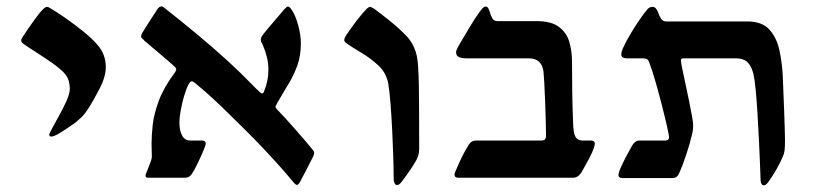

<svg xmlns="http://www.w3.org/2000/svg" viewBox="-20 -548 2511 592"><path d="M138.7 -127Q131.8 -127 131.8 -132.8Q131.8 -135.3 135 -141.1Q138.2 -147 139.2 -149.4Q148.4 -167 161.6 -190.4Q174.8 -213.9 185.1 -236.8Q195.3 -259.8 195.3 -274.9Q195.3 -286.1 191.7 -299.3Q188 -312.5 176.3 -324.7Q161.1 -339.8 137.5 -356.2Q113.8 -372.6 90.1 -387.7Q66.4 -402.8 51.8 -413.1Q45.4 -418 45.4 -423.3Q45.4 -427.7 49.8 -434.1Q54.2 -441.4 66.2 -458.7Q78.1 -476.1 91.1 -493.7Q104 -511.2 111.8 -518.6Q120.1 -526.9 124.5 -526.9Q127.4 -526.9 131.3 -524.9Q154.3 -511.7 182.9 -491.7Q211.4 -471.7 237.5 -450.4Q263.7 -429.2 278.8 -411.6Q293.5 -395.5 299.8 -377.9Q306.2 -360.4 306.2 -341.3Q306.2 -312 287.6 -275.6Q269 -239.3 250.5 -210.4Q239.7 -194.3 231.7 -186.8Q223.6 -179.2 211.9 -169.4Q200.7 -161.6 184.8 -150.9Q168.9 -140.1 155.8 -132.8Q144 -127 138.7 -127Z M895.5 22Q893.1 22 891.4 20.3Q889.6 18.6 887.2 16.6Q859.4 -16.6 832.8 -46.1Q806.2 -75.7 773.2 -109.9Q740.2 -144 692.4 -190.4Q631.3 -251.5 582 -291.5Q574.7 -297.4 571.8 -297.4Q566.4 -297.4 561.5 -288.1Q554.7 -275.4 548.1 -253.4Q541.5 -231.4 537.4 -208.5Q533.2 -185.5 533.2 -169.4Q533.2 -145.5 541.5 -130.1Q549.8 -114.7 566.4 -114.7H603Q614.3 -114.7 614.3 -105Q614.3 -100.6 606.2 -81.3Q598.1 -62 587.9 -41.3Q577.6 -20.5 570.8 -10.7Q563.5 0 550.8 0H437Q428.7 0 428.7 -5.9Q428.7 -11.2 433.6 -21Q438 -32.7 443.1 -45.4Q448.2 -58.1 448.2 -66.9Q448.2 -72.3 447.8 -80.6Q447.3 -88.9 447.3 -105Q447.3 -129.9 450.9 -163.3Q454.6 -196.8 469.7 -237.5Q484.9 -278.3 520 -325.7Q523.4 -331.5 523.4 -334Q523.4 -338.4 517.1 -343.8Q496.1 -362.8 469.5 -385Q442.9 -407.2 425.3 -422.4Q420.9 -427.7 418 -429.9Q415 -432.1 415 -436Q415 -439.9 418.5 -446.3Q421.9 -452.1 430.2 -465.3Q438.5 -478.5 448.5 -493.9Q458.5 -509.3 466.3 -521Q470.7 -526.4 473.4 -527.3Q476.1 -528.3 478 -528.3Q480 -528.3 483.2 -526.4Q486.3 -524.4 487.3 -523.4Q532.7 -487.8 583.5 -445.8Q634.3 -403.8 684.6 -357.9Q723.1 -322.3 745.8 -298.8Q768.6 -275.4 778.8 -266.1Q785.6 -259.8 787.6 -259.8Q792.5 -259.8 794.4 -267.1Q807.6 -298.8 807.6 -332.5Q807.6 -353 803 -371.8Q798.3 -390.6 790.5 -408.7Q788.1 -414.6 786.1 -417.5Q784.2 -420.4 784.2 -425.3Q784.2 -430.7 786.4 -434.3Q788.6 -438 792 -442.9Q797.4 -449.7 809.1 -463.6Q820.8 -477.5 834 -492.9Q847.2 -508.3 856 -518.6Q863.8 -527.8 867.2 -527.8Q873.5 -527.8 880.4 -516.1Q891.1 -500.5 899.4 -470Q907.7 -439.5 907.7 -415Q907.7 -376.5 896.7 -345.9Q885.7 -315.4 868.9 -288.1Q852.1 -260.7 835 -230.5Q832.5 -225.6 831.1 -223.4Q829.6 -221.2 829.6 -218.8Q829.6 -215.3 834 -210.9Q842.8 -202.1 858.4 -185.1Q874 -168 891.4 -148.2Q908.7 -128.4 923.3 -111.3Q938 -94.2 944.3 -85.9Q948.7 -81.1 948.7 -77.1Q948.7 -70.8 945.3 -64.9Q919.4 -13.2 904.8 13.2Q899.9 22 895.5 22Z M1204.1 22.5Q1199.2 22.5 1196.5 16.6Q1193.8 10.7 1193.8 4.4Q1193.8 -23.9 1192.6 -64.2Q1191.4 -104.5 1189.2 -147.7Q1187 -190.9 1184.1 -228.5Q1181.2 -266.1 1177.2 -289.6Q1175.3 -302.2 1168 -317.9Q1160.6 -333.5 1145.5 -347.2Q1122.1 -368.7 1094 -385.5Q1065.9 -402.3 1050.3 -413.1Q1041.5 -418.5 1041.5 -424.3Q1041.5 -430.2 1046.9 -438.5Q1062 -461.4 1079.8 -484.6Q1097.7 -507.8 1111.3 -521.5Q1117.7 -526.9 1121.1 -526.9Q1123.5 -526.9 1133.8 -521Q1152.3 -507.3 1180.2 -485.1Q1208 -462.9 1230.5 -439.9Q1246.1 -424.8 1256.6 -402.1Q1267.1 -379.4 1269 -344.7Q1271 -315.9 1271.5 -283.9Q1272 -252 1272.2 -205.8Q1272.5 -159.7 1272.5 -88.4Q1272.5 -70.3 1263.7 -54.2Q1254.4 -37.6 1239.7 -16.6Q1225.1 4.4 1216.3 15.1Q1210.4 22.5 1204.1 22.5Z M1393.1 0Q1381.3 0 1381.3 -9.8Q1381.3 -12.7 1384.8 -21Q1397.9 -51.3 1405.8 -67.1Q1413.6 -83 1425.8 -102.5Q1433.6 -114.7 1447.3 -114.7H1648.9Q1658.2 -114.7 1660.9 -119.1Q1663.6 -123.5 1663.6 -128.4Q1663.6 -143.1 1662.8 -172.4Q1662.1 -201.7 1660.9 -234.1Q1659.7 -266.6 1658.2 -292.7Q1656.7 -318.8 1655.8 -327.1Q1650.4 -368.2 1610.4 -368.2H1415.5Q1404.8 -368.2 1395.5 -371.8Q1386.2 -375.5 1386.2 -387.7Q1386.2 -393.6 1398.9 -415Q1411.6 -436.5 1428.2 -464.4Q1444.8 -492.2 1458 -510.3Q1463.4 -517.6 1468 -522.7Q1472.7 -527.8 1477.5 -527.8Q1482.9 -527.8 1485.8 -522Q1488.8 -516.1 1490.7 -509.3Q1493.2 -500 1498 -491.5Q1502.9 -482.9 1514.2 -482.9H1634.3Q1679.7 -482.9 1703.4 -465.1Q1727.1 -447.3 1735.4 -418.7Q1743.7 -390.1 1743.7 -357.9Q1743.7 -311.5 1744.4 -264.4Q1745.1 -217.3 1747.1 -168Q1748 -136.7 1754.6 -125.7Q1761.2 -114.7 1776.4 -114.7H1802.2Q1814 -114.7 1814 -104.5Q1814 -100.6 1810.5 -90.3Q1807.1 -79.6 1796.4 -59.1Q1785.6 -38.6 1774.9 -20Q1763.7 0 1747.1 0Z M2335 23.4Q2326.7 23.4 2325.2 8.8Q2324.7 -6.3 2323.5 -38.3Q2322.3 -70.3 2320.3 -110.8Q2318.4 -151.4 2315.9 -192.6Q2313.5 -233.9 2310.3 -268.3Q2307.1 -302.7 2302.7 -321.3Q2296.4 -345.7 2283.9 -356.9Q2271.5 -368.2 2248.5 -368.2H2091.3Q2085.9 -368.2 2082.8 -367.4Q2079.6 -366.7 2079.6 -361.3Q2079.6 -357.9 2080.6 -352.8Q2081.5 -347.7 2082 -343.8Q2086.4 -322.3 2092.5 -294.2Q2098.6 -266.1 2104.2 -238.8Q2109.9 -211.4 2113.5 -190.7Q2117.2 -169.9 2117.2 -162.6Q2117.2 -152.3 2116 -144.3Q2114.7 -136.2 2112.3 -127.9Q2107.4 -106 2095.7 -70.6Q2084 -35.2 2073.2 -12.2Q2067.4 1 2053.2 1H1899.4Q1886.7 1 1886.7 -9.8Q1886.7 -9.8 1888.2 -15.6Q1889.6 -21.5 1893.1 -29.3Q1902.8 -50.8 1911.4 -66.9Q1919.9 -83 1928.7 -98.6Q1938 -114.7 1951.2 -114.7H2030.3Q2043 -114.7 2043 -125Q2043 -129.4 2037.1 -156Q2031.2 -182.6 2021.7 -220Q2012.2 -257.3 2001.7 -294.2Q1991.2 -331.1 1981.9 -355Q1979 -364.7 1973.1 -366.5Q1967.3 -368.2 1960.4 -368.2H1911.1Q1906.2 -368.2 1900.9 -370.6Q1895.5 -373 1895.5 -380.9Q1895.5 -386.2 1899.9 -397.5Q1912.6 -425.8 1935.1 -461.4Q1957.5 -497.1 1975.1 -518.1Q1981.9 -526.9 1992.2 -526.9Q1997.6 -526.9 2001.7 -522.5Q2005.9 -518.1 2007.8 -512.7Q2013.7 -497.1 2018.8 -489.5Q2023.9 -481.9 2034.7 -481.9H2284.2Q2329.6 -481.9 2352.3 -456.8Q2375 -431.6 2383.3 -392.6Q2391.6 -353.5 2393.6 -311.5Q2396 -257.8 2397.9 -203.9Q2399.9 -149.9 2400.4 -116.2Q2400.4 -95.2 2399.2 -85Q2397.9 -74.7 2394.5 -66.9Q2387.2 -49.3 2374.8 -27.1Q2362.3 -4.9 2347.2 15.6Q2345.2 18.1 2342 20.8Q2338.9 23.4 2335 23.4Z"/></svg>

Font: David Libre Medium
Style: Regular
Weight: 500
Designer: Ismar David, J. Victor Gaultney, Annie Olsen and Meir Sadan
Foundry: Monotype Imaging Inc. & SIL International
Version: Version 1.100; ttfautohint (v1.8.4.7-5d5b)